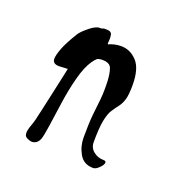

<svg xmlns="http://www.w3.org/2000/svg" viewBox="-68 -338 399 416"><g transform="rotate(20 132.0 -130.0)"><path d="M206 -182Q206 -159 202.5 -148Q199 -137 193.5 -130Q188 -123 182 -114Q176 -105 172.5 -87.5Q169 -70 169 -37Q169 -24 179 -16Q189 -8 202 -8Q208 -8 208 -4Q208 1 200.5 8.5Q193 16 187 16Q165 16 155 -1.5Q145 -19 145 -39Q145 -72 147 -91.5Q149 -111 151 -128.5Q153 -146 152 -172Q151 -190 147 -200.5Q143 -211 126 -211Q117 -211 113.5 -208Q110 -205 105 -198Q94 -182 86.5 -153.5Q79 -125 74.5 -93.5Q70 -62 66.5 -37.5Q63 -13 60 -5Q57 2 52.5 5Q48 8 43 8Q39 8 35.5 6.5Q32 5 30 4Q25 1 25 -6Q25 -13 28.5 -22.5Q32 -32 34 -40Q36 -48 40.5 -68.5Q45 -89 50 -111.5Q55 -134 58.5 -150.5Q62 -167 62 -167Q57 -167 52 -166.5Q47 -166 42 -166Q27 -166 27 -178Q27 -186 33 -202Q39 -218 55 -244Q60 -252 75 -264Q90 -276 100 -274Q104 -276 107 -276Q110 -276 112 -276Q123 -276 124.5 -268.5Q126 -261 125 -253.5Q124 -246 126 -247Q140 -253 154 -253Q175 -253 190.5 -236.5Q206 -220 206 -182Z"/></g></svg>

Font: Ingrid Darling
Style: Regular
Weight: 400
Designer: Robert E. Leuschke
Foundry: Robert E. Leuschke
Version: Version 1.010; ttfautohint (v1.8.3)